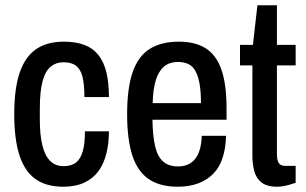

<svg xmlns="http://www.w3.org/2000/svg" viewBox="-20 -696 1160 728"><path d="M220 12Q155 12 114 -17.5Q73 -47 53.5 -108Q34 -169 34 -263Q34 -361 55 -421.5Q76 -482 117.5 -510Q159 -538 222 -538Q268 -538 300.5 -525.5Q333 -513 353.5 -487Q374 -461 383.5 -421Q393 -381 393 -328H300Q300 -375 293 -404Q286 -433 268.5 -446.5Q251 -460 221 -460Q193 -460 172.5 -443.5Q152 -427 141.5 -388.5Q131 -350 131 -283V-241Q131 -187 140 -147.5Q149 -108 169 -87Q189 -66 221 -66Q251 -66 268.5 -80Q286 -94 294 -123Q302 -152 302 -198H393Q393 -153 383.5 -114.5Q374 -76 354 -48Q334 -20 300.5 -4Q267 12 220 12Z M654 12Q587 12 544.5 -16.5Q502 -45 482 -106Q462 -167 462 -263Q462 -362 483 -422.5Q504 -483 547.5 -510.5Q591 -538 659 -538Q719 -538 759 -513.5Q799 -489 819 -433.5Q839 -378 839 -285V-242H558Q559 -181 568 -142Q577 -103 598 -84Q619 -65 655 -65Q676 -65 692 -72Q708 -79 719.5 -93Q731 -107 737.5 -129Q744 -151 745 -181H837Q836 -134 824 -97.5Q812 -61 788.5 -37Q765 -13 731 -0.5Q697 12 654 12ZM559 -305H742Q742 -347 737 -376.5Q732 -406 722 -425Q712 -444 695.5 -452.5Q679 -461 656 -461Q621 -461 600.5 -442.5Q580 -424 570 -389.5Q560 -355 559 -305Z M1030 12Q993 12 972.5 -3.5Q952 -19 944.5 -46Q937 -73 937 -105V-448H890V-526H939L956 -676H1030V-526H1101V-448H1030V-112Q1030 -89 1037 -78Q1044 -67 1062 -67H1101V-3Q1090 1 1077.5 4.5Q1065 8 1053 10Q1041 12 1030 12Z"/></svg>

Font: Archivo Condensed Medium
Style: Regular
Weight: 500
Width: 3
Designer: Hector Gatti
Foundry: Omnibus-Type
Version: Version 2.001